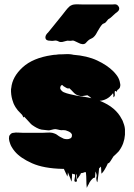

<svg xmlns="http://www.w3.org/2000/svg" viewBox="-20 -786 630 905"><path d="M569 -151Q566 -109 542 -76Q541 -74 539 -72Q537 -70 535 -68Q531 -64 526 -59Q521 -54 515 -49Q510 -42 505.5 -34Q501 -26 495 -19Q491 -15 489 -17Q481 1 473 14Q471 18 468 21.5Q465 25 462 29Q458 33 458 32Q457 24 457 15.5Q457 7 456 -1Q453 1 451 4Q450 5 449 5.5Q448 6 447 8Q446 18 445 29Q444 40 442 51Q441 56 440 66Q439 76 437 71Q432 55 435 47.5Q438 40 430 22Q429 29 429 36Q429 43 428 50Q428 51 426.5 51Q425 51 424 52Q423 52 422.5 52.5Q422 53 420 53Q414 58 409 64Q402 72 397 84Q396 85 395 87Q394 89 393 91Q392 93 390.5 96.5Q389 100 389 99Q387 81 387 63Q387 45 385 27Q383 25 381 25Q379 26 377 26.5Q375 27 373 28Q367 30 362 30Q362 31 361.5 31Q361 31 361 32Q351 43 351 43Q351 43 355 39Q359 35 360.5 34.5Q362 34 353 45Q351 47 349 51Q348 52 347 55Q346 58 345 57Q342 52 342.5 41.5Q343 31 341 36Q338 41 340 49.5Q342 58 342.5 64.5Q343 71 337 71Q328 71 331.5 58Q335 45 333 36Q333 35 329 35Q326 35 325 34Q322 34 320 32Q319 41 319 50Q319 59 317 68Q316 71 315 66Q314 61 313 59Q312 56 311 53.5Q310 51 309 49L300 26Q300 30 299.5 35.5Q299 41 297 45Q296 47 295.5 42.5Q295 38 293 36L281 10H275Q186 8 131 -16.5Q76 -41 50 -72Q46 -77 41.5 -83Q37 -89 34 -95Q30 -102 28 -108.5Q26 -115 24 -121Q21 -133 23 -142Q23 -144 24 -146Q25 -148 26 -149Q27 -151 30 -154Q36 -160 45 -160Q53 -162 66 -161Q79 -160 89 -160H180Q191 -160 203 -161Q215 -162 226 -160Q228 -159 229.5 -159Q231 -159 233 -158Q240 -156 246 -152.5Q252 -149 258 -144L265 -140Q269 -138 273 -136Q277 -134 281 -132Q286 -131 289 -130.5Q292 -130 296 -130Q304 -130 310 -133Q318 -136 319 -145V-152Q318 -153 318 -154Q314 -162 302 -167L294 -170Q292 -171 290 -171.5Q288 -172 286 -172Q281 -173 274.5 -172.5Q268 -172 263 -173Q256 -174 249.5 -176Q243 -178 235 -177Q230 -176 224.5 -174.5Q219 -173 214 -172Q209 -171 204 -172Q199 -173 194 -173Q190 -174 185.5 -174Q181 -174 176 -175Q165 -177 153 -183.5Q141 -190 131 -197Q124 -203 115.5 -213Q107 -223 97 -233Q94 -236 94 -236Q93 -236 92.5 -234Q92 -232 90 -233Q89 -234 88.5 -236Q88 -238 87 -240Q84 -246 78 -251Q76 -253 74.5 -255Q73 -257 71 -258Q73 -257 68 -261.5Q63 -266 63 -267Q57 -275 53 -281Q46 -293 43.5 -299.5Q41 -306 38 -316Q31 -340 32 -366Q32 -369 33 -371Q38 -424 86.5 -468.5Q135 -513 224 -526Q229 -527 234 -527.5Q239 -528 244 -528Q249 -529 254.5 -529.5Q260 -530 265 -530H272Q285 -531 297.5 -531Q310 -531 321 -529Q323 -529 324 -528Q391 -523 438 -501Q485 -479 514 -450Q518 -446 521 -442.5Q524 -439 528 -434Q540 -419 544 -403Q546 -396 547 -388.5Q548 -381 545 -374Q544 -373 544 -371Q543 -371 543 -370L536 -363Q535 -363 534.5 -362.5Q534 -362 533 -362Q533 -361 532 -357.5Q531 -354 529 -354Q529 -354 528.5 -354Q528 -354 527 -355Q527 -355 525 -357H522Q522 -356 521.5 -355.5Q521 -355 521 -354Q520 -348 521 -341Q522 -334 517 -329Q514 -325 514.5 -333.5Q515 -342 513 -346Q512 -347 511 -345Q510 -343 509 -342L497 -330Q483 -318 464 -313Q456 -311 450 -311Q490 -295 515 -273.5Q540 -252 553 -226Q557 -220 558 -217Q562 -207 565 -197.5Q568 -188 569 -177ZM374 -330Q384 -329 393 -327Q402 -325 411 -323Q407 -327 402 -330.5Q397 -334 392 -337Q382 -335 370.5 -333.5Q359 -332 348 -336Q335 -341 326 -351Q317 -361 307 -370Q302 -368 296 -370Q292 -372 288 -374.5Q284 -377 279 -380Q277 -382 275 -384Q273 -386 271 -385Q266 -382 265 -378V-377Q264 -376 264 -374V-368Q265 -367 265 -366.5Q265 -366 265 -366Q267 -362 271 -358Q275 -354 279 -352Q283 -350 284 -350Q293 -346 308 -342.5Q323 -339 346 -334L370 -331Q369 -331 372.5 -330Q376 -329 374 -330ZM537 -758Q546 -748 539 -736Q536 -732 532 -729Q528 -726 524 -723Q518 -718 513 -713Q508 -708 502 -703Q500 -701 496.5 -699Q493 -697 490 -695Q486 -691 483 -686.5Q480 -682 475 -678Q472 -676 468.5 -675Q465 -674 463 -672Q456 -665 451 -656.5Q446 -648 441 -640Q437 -632 432 -624Q427 -616 420 -610Q415 -606 409 -603.5Q403 -601 398 -597Q391 -591 385 -584Q379 -577 368 -578Q359 -579 351 -583.5Q343 -588 335 -591Q333 -592 329.5 -593.5Q326 -595 324 -595Q322 -595 320 -594.5Q318 -594 316 -594Q310 -593 304 -594Q298 -595 292 -593Q286 -592 280.5 -590Q275 -588 269 -588Q262 -587 255.5 -591Q249 -595 241 -595Q240 -595 237.5 -594.5Q235 -594 233 -594Q229 -593 222.5 -593.5Q216 -594 206 -595Q205 -595 205 -596Q202 -596 200 -598Q199 -598 198 -599Q192 -606 195 -616Q197 -622 199 -624Q203 -630 206 -632L228 -659L274 -716Q282 -726 290 -736.5Q298 -747 308 -756Q310 -758 314 -760Q324 -765 331 -765Q340 -766 349.5 -765.5Q359 -765 368 -765H510Q514 -765 518.5 -765.5Q523 -766 527 -765Q533 -764 536 -759Q537 -759 537 -758.5Q537 -758 537 -758Z"/></svg>

Font: Rubik Wet Paint
Style: Regular
Weight: 400
Designer: Hubert and Fischer, NaN
Foundry: Hubert and Fischer, NaN
Version: Version 2.200